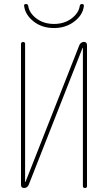

<svg xmlns="http://www.w3.org/2000/svg" viewBox="-20 -940 540 960"><path d="M250 -799.8Q190.4 -799.8 148.4 -832.5Q106.4 -865.2 100.6 -910.2Q98.6 -919.9 110.4 -919.9Q119.1 -919.9 121.1 -911.1Q126 -875 162.1 -847.7Q198.2 -820.3 250 -820.3Q301.8 -820.3 337.9 -847.7Q374 -875 378.9 -911.1Q380.9 -919.9 389.6 -919.9Q400.4 -919.9 399.4 -910.2Q394.5 -865.2 351.6 -832.5Q308.6 -799.8 250 -799.8ZM100.6 0Q85 0 85 -15.6V-719.7Q85 -729.5 95.2 -730Q105.5 -730.5 105.5 -719.7V-30.3Q105.5 -29.3 106.4 -29.3Q107.4 -29.3 107.4 -30.3L377 -714.8Q383.8 -729.5 399.4 -730.5Q415 -730.5 415 -713.9V-9.8Q415 0 404.8 0Q394.5 0 394.5 -9.8V-700.2Q394.5 -701.2 393.6 -701.2Q392.6 -701.2 392.6 -700.2L123 -14.6Q115.2 0 100.6 0Z"/></svg>

Font: Rounded-L Mgen+ 2m thin
Style: Regular
Weight: 100
Designer: [Source Han Sans]
Ryoko NISHIZUKA  (kana & ideographs); Paul D. Hunt (Latin, Greek & Cyrillic); Wenlong ZHANG  (bopomofo
Version: Version 1.059.20150602